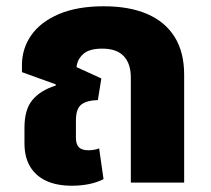

<svg xmlns="http://www.w3.org/2000/svg" viewBox="-20 -582 671 612"><path d="M209 10Q161 10 127.5 -5.5Q94 -21 76 -51Q58 -81 58 -125V-175Q58 -233 83.5 -263.5Q109 -294 157 -309L158 -313L50 -352V-375Q50 -427 79.5 -469.5Q109 -512 167.5 -537Q226 -562 311 -562Q392 -562 449 -537.5Q506 -513 536.5 -464.5Q567 -416 567 -344V0H397V-335Q397 -379 374.5 -403Q352 -427 306 -427Q264 -427 245 -409.5Q226 -392 224 -368L303 -332L292 -263Q256 -262 239 -248.5Q222 -235 222 -198V-143Q222 -122 231.5 -112.5Q241 -103 262 -103Q270 -103 279.5 -104.5Q289 -106 296 -109L310 -11Q291 -1 265 4.5Q239 10 209 10Z"/></svg>

Font: Noto Sans Thai ExtraBold
Style: Regular
Weight: 800
Version: Version 2.001